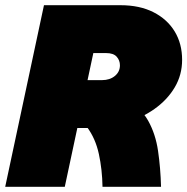

<svg xmlns="http://www.w3.org/2000/svg" viewBox="-38 -718 720 738"><path d="M196 -226 235 -410H354Q384 -410 403.5 -426Q423 -442 423 -467Q423 -486 410.5 -500Q398 -514 370 -514H257L297 -698H425Q499 -698 552 -671Q605 -644 633.5 -597Q662 -550 662 -488Q662 -430 633.5 -382Q605 -334 555.5 -299Q506 -264 442.5 -245Q379 -226 310 -226ZM-18 0 131 -698H360L211 0ZM356 0Q355 -66 342 -126Q329 -186 296.5 -229.5Q264 -273 206 -288L444 -337Q503 -305 531.5 -254Q560 -203 569.5 -138Q579 -73 581 0Z"/></svg>

Font: Azeret Mono Thin Black
Style: Italic
Weight: 900
Italic angle: -12°
Version: Version 1.002